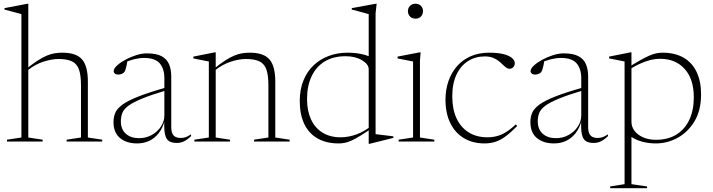

<svg xmlns="http://www.w3.org/2000/svg" viewBox="-20 -740 3726 1004"><path d="M328.5 -9.5 403.5 -21V-293Q403.5 -347 392.8 -377Q382 -407 356.2 -419.2Q330.5 -431.5 286 -431.5Q251.5 -431.5 208.5 -418Q165.5 -404.5 124 -372L115 -377.5Q150 -406 176.8 -423.2Q203.5 -440.5 225.5 -449.5Q247.5 -458.5 266.8 -461.5Q286 -464.5 306 -464.5Q379 -464.5 409.2 -429.2Q439.5 -394 439.5 -313V-21L514.5 -9.5V0H328.5ZM203 0H16.5V-9.5L92 -21V-666Q85.5 -668 72 -671.8Q58.5 -675.5 40.8 -680Q23 -684.5 3.5 -690V-697.5L124 -720.5H128V-665V-21L203 -9.5Z M858 -285V-270Q774.5 -245.5 725 -225.2Q675.5 -205 651.2 -186.8Q627 -168.5 619.5 -148.8Q612 -129 612 -106Q612 -64 637.8 -40.8Q663.5 -17.5 708 -17.5Q743.5 -17.5 773.5 -34.2Q803.5 -51 821.5 -78.2Q839.5 -105.5 839.5 -136.5V-331Q839.5 -380.5 815.2 -408.8Q791 -437 733 -437Q708.5 -437 680.5 -430Q652.5 -423 616 -407L646.5 -423Q644 -407 641.2 -394.5Q638.5 -382 635.5 -373.8Q632.5 -365.5 628 -361Q623 -356 614.8 -353Q606.5 -350 598 -350Q587 -350 580.8 -355.2Q574.5 -360.5 574.5 -368Q574.5 -381.5 592 -397.5Q609.5 -413.5 636.2 -428Q663 -442.5 692.8 -451.8Q722.5 -461 747.5 -461Q797 -461 824.8 -446.2Q852.5 -431.5 864 -404.2Q875.5 -377 875.5 -340V-76.5Q875.5 -54.5 881.5 -41.8Q887.5 -29 898.5 -23.8Q909.5 -18.5 923.5 -18.5Q937.5 -18.5 949.5 -22.2Q961.5 -26 979 -37.5V-28Q961 -10.5 943.2 -1.5Q925.5 7.5 905 7.5Q879.5 7.5 864.2 -1.8Q849 -11 843 -37Q837 -63 839.5 -113L842.5 -114Q831.5 -71 810 -43.8Q788.5 -16.5 759.8 -3.2Q731 10 697 10Q641.5 10 607.5 -18.2Q573.5 -46.5 573.5 -102Q573.5 -128 582.8 -150Q592 -172 620.5 -193Q649 -214 706 -236.2Q763 -258.5 858 -285Z M1108 -383.5V-21L1183 -9.5V0H996.5V-9.5L1072 -21V-418.5Q1064 -420 1044.5 -423.8Q1025 -427.5 991 -434.5V-444L1104 -466.5H1108ZM1308.5 -9.5 1383.5 -21V-293Q1383.5 -347 1372.8 -377Q1362 -407 1336.2 -419.2Q1310.5 -431.5 1266 -431.5Q1231.5 -431.5 1188.5 -418Q1145.5 -404.5 1104 -372L1095 -377.5Q1130 -406 1156.8 -423.2Q1183.5 -440.5 1205.5 -449.5Q1227.5 -458.5 1246.8 -461.5Q1266 -464.5 1286 -464.5Q1359 -464.5 1389.2 -429.2Q1419.5 -394 1419.5 -313V-21L1494.5 -9.5V0H1308.5Z M1908 -377.5Q1908 -404 1873 -425Q1838 -446 1787 -446Q1722 -446 1677.2 -418.2Q1632.5 -390.5 1609 -340.2Q1585.5 -290 1585.5 -222Q1585.5 -161 1606.2 -116Q1627 -71 1666.5 -46.5Q1706 -22 1762 -22Q1802 -22 1845 -37.5Q1888 -53 1935.5 -92L1937.5 -78.5Q1895.5 -49.5 1867 -31.8Q1838.5 -14 1818.2 -5Q1798 4 1782.5 7Q1767 10 1751 10Q1686.5 10 1641 -15.8Q1595.5 -41.5 1571.5 -91Q1547.5 -140.5 1547.5 -212Q1547.5 -272.5 1566.8 -319.5Q1586 -366.5 1620.2 -398.8Q1654.5 -431 1699.8 -447.8Q1745 -464.5 1797 -464.5Q1821.5 -464.5 1844 -461.8Q1866.5 -459 1888.5 -452.8Q1910.5 -446.5 1934 -435L1908 -411V-666Q1902 -668 1886.2 -672.2Q1870.5 -676.5 1852.2 -681.5Q1834 -686.5 1819.5 -690V-697.5L1945.5 -720.5H1949.5L1944 -670.5V-38.5Q1948.5 -38 1960.2 -36.5Q1972 -35 1987 -33.2Q2002 -31.5 2015.5 -29.8Q2029 -28 2037 -27V-19L1912.5 12H1908V-64.5Z M2152.5 -642.5Q2134.5 -642.5 2123.8 -654Q2113 -665.5 2113 -682Q2113 -697.5 2123.8 -709Q2134.5 -720.5 2152.5 -720.5Q2171 -720.5 2181.5 -709Q2192 -697.5 2192 -682Q2192 -665.5 2181.5 -654Q2171 -642.5 2152.5 -642.5ZM2179.5 -466.5 2176 -423V-21L2251 -9.5V0H2064.5V-9.5L2140 -21V-418.5Q2134.5 -419.5 2121 -422.2Q2107.5 -425 2091 -428.2Q2074.5 -431.5 2059 -434.5V-444L2175.5 -466.5Z M2538.5 -464.5Q2583.5 -464.5 2613 -457Q2642.5 -449.5 2657.2 -436.8Q2672 -424 2672 -409Q2672 -402 2668.5 -395.2Q2665 -388.5 2659 -384.5Q2653 -380.5 2645 -380.5Q2635 -380.5 2626.2 -387Q2617.5 -393.5 2608 -403Q2598.5 -412.5 2586 -422.2Q2573.5 -432 2556.2 -438.5Q2539 -445 2514.5 -445Q2466.5 -445 2428 -421Q2389.5 -397 2367.2 -350.2Q2345 -303.5 2345 -235.5Q2345 -169.5 2367.2 -121.5Q2389.5 -73.5 2430.8 -47.8Q2472 -22 2529 -22Q2568.5 -22 2601.8 -36.2Q2635 -50.5 2677.5 -89.5L2684.5 -81Q2652 -48 2625.2 -28Q2598.5 -8 2572 1Q2545.5 10 2513 10Q2451.5 10 2405.5 -17.8Q2359.5 -45.5 2334.5 -96.8Q2309.5 -148 2309.5 -219Q2309.5 -270.5 2324.8 -315Q2340 -359.5 2369.2 -393.2Q2398.5 -427 2441.2 -445.8Q2484 -464.5 2538.5 -464.5Z M3038 -285V-270Q2954.5 -245.5 2905 -225.2Q2855.5 -205 2831.2 -186.8Q2807 -168.5 2799.5 -148.8Q2792 -129 2792 -106Q2792 -64 2817.8 -40.8Q2843.5 -17.5 2888 -17.5Q2923.5 -17.5 2953.5 -34.2Q2983.5 -51 3001.5 -78.2Q3019.5 -105.5 3019.5 -136.5V-331Q3019.5 -380.5 2995.2 -408.8Q2971 -437 2913 -437Q2888.5 -437 2860.5 -430Q2832.5 -423 2796 -407L2826.5 -423Q2824 -407 2821.2 -394.5Q2818.5 -382 2815.5 -373.8Q2812.5 -365.5 2808 -361Q2803 -356 2794.8 -353Q2786.5 -350 2778 -350Q2767 -350 2760.8 -355.2Q2754.5 -360.5 2754.5 -368Q2754.5 -381.5 2772 -397.5Q2789.5 -413.5 2816.2 -428Q2843 -442.5 2872.8 -451.8Q2902.5 -461 2927.5 -461Q2977 -461 3004.8 -446.2Q3032.5 -431.5 3044 -404.2Q3055.5 -377 3055.5 -340V-76.5Q3055.5 -54.5 3061.5 -41.8Q3067.5 -29 3078.5 -23.8Q3089.5 -18.5 3103.5 -18.5Q3117.5 -18.5 3129.5 -22.2Q3141.5 -26 3159 -37.5V-28Q3141 -10.5 3123.2 -1.5Q3105.5 7.5 3085 7.5Q3059.5 7.5 3044.2 -1.8Q3029 -11 3023 -37Q3017 -63 3019.5 -113L3022.5 -114Q3011.5 -71 2990 -43.8Q2968.5 -16.5 2939.8 -3.2Q2911 10 2877 10Q2821.5 10 2787.5 -18.2Q2753.5 -46.5 2753.5 -102Q2753.5 -128 2762.8 -150Q2772 -172 2800.5 -193Q2829 -214 2886 -236.2Q2943 -258.5 3038 -285Z M3608 -231Q3608 -327 3560 -379.8Q3512 -432.5 3432.5 -432.5Q3406.5 -432.5 3380.2 -426Q3354 -419.5 3323.2 -405.2Q3292.5 -391 3254.5 -366L3252.5 -379.5Q3295.5 -406.5 3325.2 -423.5Q3355 -440.5 3375.5 -449.2Q3396 -458 3412.2 -461.2Q3428.5 -464.5 3444.5 -464.5Q3509 -464.5 3554 -438.8Q3599 -413 3622.5 -364.2Q3646 -315.5 3646 -246Q3646 -162.5 3611.5 -105.5Q3577 -48.5 3523 -19.2Q3469 10 3410 10Q3377.5 10 3347.8 3.2Q3318 -3.5 3294.2 -16.5Q3270.5 -29.5 3255.5 -48H3282V223L3363.5 235V244H3170.5V235L3246 223V-418.5Q3239.5 -420 3227.5 -422.2Q3215.5 -424.5 3199.5 -427.8Q3183.5 -431 3165 -434.5V-444L3278 -466.5H3282V-390V-102.5Q3282 -77.5 3297.8 -56.2Q3313.5 -35 3342.5 -22Q3371.5 -9 3410 -9Q3472.5 -9 3516.8 -36.2Q3561 -63.5 3584.5 -113.5Q3608 -163.5 3608 -231Z"/></svg>

Font: Newsreader 36pt ExtraLight
Style: Regular
Weight: 250
Designer: Hugues Gentile
Foundry: Production Type
Version: Version 1.003